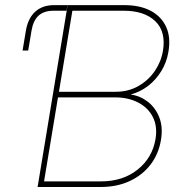

<svg xmlns="http://www.w3.org/2000/svg" viewBox="-20 -748 738 768"><path d="M70.3 -545.9 83.5 -625Q91.8 -674.8 120.8 -701.2Q149.9 -727.5 196.3 -727.5H250L246.1 -705.1H194.3Q155.8 -705.1 134.3 -685.5Q112.8 -666 106 -625L92.8 -545.9ZM130.4 0 250.5 -727.5H476.6Q540 -727.5 582.8 -704.8Q625.5 -682.1 644.5 -640.6Q663.6 -599.1 653.8 -541.5Q647 -499 625.2 -463.6Q603.5 -428.2 572.3 -404.3Q541 -380.4 504.4 -370.6V-369.6Q541.5 -364.3 571.8 -340.6Q602.1 -316.9 617.2 -278.3Q632.3 -239.7 624 -189Q614.7 -132.3 582.3 -89.8Q549.8 -47.4 498.8 -23.7Q447.8 0 381.8 0ZM156.2 -22.5H384.3Q471.7 -22.5 530.5 -69.6Q589.4 -116.7 602.1 -191.9Q610.4 -243.2 591.1 -280.5Q571.8 -317.9 532.2 -338.1Q492.7 -358.4 441.4 -358.4H211.9ZM215.8 -380.9H443.4Q493.2 -380.9 533.2 -403.6Q573.2 -426.3 598.9 -463.6Q624.5 -501 631.8 -544.4Q644.5 -621.6 601.1 -663.3Q557.6 -705.1 474.1 -705.1H269.5Z"/></svg>

Font: Inter 24pt Thin
Style: Italic
Weight: 250
Italic angle: -9.3988°
Version: Version 4.001;git-66647c0bb